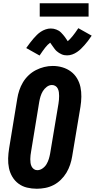

<svg xmlns="http://www.w3.org/2000/svg" viewBox="-20 -1151 583 1179"><path d="M206 8Q175 8 146 1Q117 -6 94 -23Q71 -40 56 -65Q41 -90 35 -119Q29 -148 30 -178.5Q31 -209 36 -240L86 -545Q90 -571 98.5 -596.5Q107 -622 121 -645.5Q135 -669 155.5 -688.5Q176 -708 200.5 -720.5Q225 -733 251 -739.5Q277 -746 304 -746Q335 -746 363.5 -737.5Q392 -729 415 -712Q438 -695 453 -670Q468 -645 474 -616.5Q480 -588 479.5 -557Q479 -526 474 -495L423 -190Q419 -165 410.5 -139.5Q402 -114 388 -90.5Q374 -67 353.5 -47Q333 -27 308.5 -14.5Q284 -2 257.5 3Q231 8 206 8ZM209 -106Q226 -106 241.5 -117Q257 -128 266 -143.5Q275 -159 280 -175.5Q285 -192 288 -209L339 -514Q341 -526 342 -538Q343 -550 343 -562Q343 -574 341.5 -585Q340 -596 335 -606.5Q330 -617 320.5 -623Q311 -629 299 -629Q282 -629 267 -617.5Q252 -606 243 -591Q234 -576 229 -559.5Q224 -543 221 -526L171 -221Q169 -209 167.5 -197.5Q166 -186 166 -174Q166 -162 167.5 -150.5Q169 -139 174 -129Q179 -119 188 -112.5Q197 -106 209 -106ZM223 -810 141 -856Q153 -873 164 -887.5Q175 -902 185.5 -914Q196 -926 206.5 -936.5Q217 -947 230.5 -956Q244 -965 260 -970.5Q276 -976 291 -976Q301 -976 309 -974.5Q317 -973 326 -969.5Q335 -966 341.5 -962Q348 -958 355 -951Q362 -944 367.5 -937.5Q373 -931 377.5 -925Q382 -919 387 -911.5Q392 -904 396 -898Q411 -911 426 -929.5Q441 -948 461 -978L543 -932Q531 -914 520 -899.5Q509 -885 498.5 -873.5Q488 -862 477.5 -851.5Q467 -841 453 -831.5Q439 -822 423.5 -816.5Q408 -811 392 -811Q383 -811 374.5 -812.5Q366 -814 357.5 -818Q349 -822 342.5 -826Q336 -830 328.5 -836.5Q321 -843 316 -850Q311 -857 306.5 -863Q302 -869 296.5 -877Q291 -885 288 -889Q272 -877 257.5 -858.5Q243 -840 223 -810ZM224 -1049V-1131H524V-1049Z"/></svg>

Font: Iosevka Slab Heavy
Style: Italic
Weight: 900
Italic angle: -9°
Monospace: yes
Designer: Belleve Invis
Foundry: Belleve Invis
Version: Version 11.1.0; ttfautohint (v1.8.3)